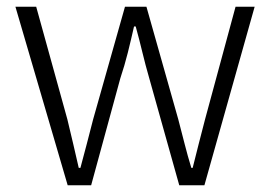

<svg xmlns="http://www.w3.org/2000/svg" viewBox="-20 -553 806 573"><path d="M26 -533H88L181 -197Q190 -159 198.5 -123.5Q207 -88 215 -52H220Q230 -88 239 -123.5Q248 -159 258 -197L353 -533H417L512 -197Q522 -159 531 -123.5Q540 -88 551 -52H555Q564 -88 573 -123.5Q582 -159 592 -197L683 -533H740L590 0H515L425 -321Q414 -359 405 -396.5Q396 -434 385 -474H380Q371 -434 361.5 -396Q352 -358 339 -319L252 0H182Z"/></svg>

Font: SpoqaHanSansJP-Light
Style: Regular
Weight: 300
Designer: [Source Han Sans]
Ryoko NISHIZUKA  (kana & ideographs); Paul D. Hunt (Latin, Greek & Cyrillic); Wenlong ZHANG  (bopomofo
Foundry: Spoqa (http://bi.spoqa.com)
Version: Version 1.002.20150607